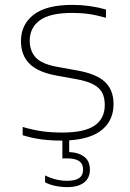

<svg xmlns="http://www.w3.org/2000/svg" viewBox="-20 -568 534 788"><path d="M264 8V56Q304.5 58 326.8 76.2Q349 94.5 349 128Q349 163 324.5 181.5Q300 200 256 200Q232 200 206.8 194.8Q181.5 189.5 165 180V152Q209 174 256 174Q288.5 174 304.8 162.8Q321 151.5 321 128Q321 104.5 304.8 93.2Q288.5 82 255 82H236V9H232Q186.5 9 148.5 3.8Q110.5 -1.5 73 -13V-47Q117.5 -34 155 -29Q192.5 -24 235 -24Q327 -24 368.5 -52.8Q410 -81.5 410 -137Q410 -167.5 399.2 -187.8Q388.5 -208 363.2 -221.5Q338 -235 294 -243L211 -258Q135 -272 100.5 -307Q66 -342 66 -400Q66 -467 118 -507.5Q170 -548 277 -548Q348 -548 415 -529V-495Q376 -506 344.5 -510.5Q313 -515 277 -515Q184.5 -515 143.2 -484.5Q102 -454 102 -401Q102 -359 126.5 -332.2Q151 -305.5 213 -294L296 -279Q375.5 -265 410.8 -231.8Q446 -198.5 446 -141Q446 -76 400.8 -37Q355.5 2 264 8Z"/></svg>

Font: Encode Sans Expanded Thin
Style: Regular
Weight: 250
Width: 7
Designer: Multiple Designers
Foundry: Impallari Type
Version: Version 2.000